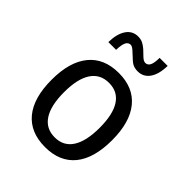

<svg xmlns="http://www.w3.org/2000/svg" viewBox="-187 -754 874 874"><g transform="rotate(45 250.0 -317.0)"><path d="M250 -401.4Q193.4 -401.4 164.1 -356.9Q134.8 -312.5 134.8 -226.6Q134.8 -140.6 164.1 -95.7Q193.4 -50.8 250 -50.8Q306.6 -50.8 335.4 -95.7Q364.3 -140.6 364.3 -226.6Q364.3 -312.5 335.4 -356.9Q306.6 -401.4 250 -401.4ZM250 -464.8Q343.8 -464.8 394 -403.3Q444.3 -341.8 444.3 -226.6Q444.3 -110.4 394.5 -49.3Q344.7 11.7 250 11.7Q155.3 11.7 105 -49.3Q54.7 -110.4 54.7 -226.6Q54.7 -341.8 105 -403.3Q155.3 -464.8 250 -464.8ZM248 -555.7 224.6 -577.1Q216.8 -585 209.5 -589.4Q202.1 -593.8 197.3 -593.8Q181.6 -593.8 174.3 -578.6Q167 -563.5 166 -530.3H116.2Q117.2 -584 137.7 -614.3Q158.2 -644.5 194.3 -644.5Q210.9 -644.5 223.6 -638.7Q236.3 -632.8 251 -620.1L274.4 -597.7Q283.2 -588.9 290 -585.4Q296.9 -582 301.8 -582Q317.4 -582 324.7 -597.2Q332 -612.3 332 -644.5H383.8Q382.8 -589.8 361.8 -560.1Q340.8 -530.3 304.7 -530.3Q288.1 -530.3 275.4 -535.6Q262.7 -541 248 -555.7Z"/></g></svg>

Font: BabelStone Xiangqi
Style: Regular
Weight: 400
Designer: Andrew West
Foundry: BabelStone
Version: Version 11.000 June 09, 2018